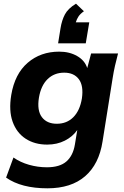

<svg xmlns="http://www.w3.org/2000/svg" viewBox="-20 -797 673 1041"><path d="M237 224Q96 224 13 166L53 57Q90 83 137.5 96.5Q185 110 234 110Q304 110 340 78.5Q376 47 386 -13L399 -92Q374 -56 331.5 -34.5Q289 -13 236 -13Q168 -13 119 -45Q70 -77 48.5 -137Q27 -197 41 -282Q60 -396 130 -456.5Q200 -517 301 -517Q357 -517 398.5 -493Q440 -469 453 -428L474 -507H620Q611 -474 603.5 -440.5Q596 -407 591 -375L536 -30Q517 93 441.5 158.5Q366 224 237 224ZM288 -126Q342 -126 377.5 -161.5Q413 -197 424 -263Q434 -332 407.5 -367.5Q381 -403 328 -403Q274 -403 238 -368Q202 -333 191 -267Q180 -198 207 -162Q234 -126 288 -126ZM295 -562 308 -643Q315 -687 332 -719Q349 -751 392 -777L435 -736Q415 -722 405.5 -707.5Q396 -693 391 -676H464L445 -562Z"/></svg>

Font: Mulish ExtraBold
Style: Italic
Weight: 800
Italic angle: -9°
Designer: Vernon Adams
Foundry: Vernon Adams
Version: Version 3.603; ttfautohint (v1.8.3)